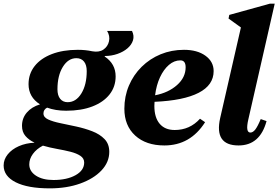

<svg xmlns="http://www.w3.org/2000/svg" viewBox="-112 -785 1531 1056"><path d="M162 251Q41 251 -25.5 217.5Q-92 184 -92 125Q-92 92 -69.5 64Q-47 36 -8.5 19Q30 2 77 0V-1Q47 -15 28 -37Q9 -59 9 -93Q9 -135 35.5 -166Q62 -197 108 -211Q45 -251 45 -322Q45 -379 78.5 -421.5Q112 -464 173 -487.5Q234 -511 316 -511Q359 -511 395 -503Q433 -496 457 -512.5Q481 -529 487.5 -558Q494 -587 477 -615H614Q627 -588 619.5 -563.5Q612 -539 589.5 -519.5Q567 -500 534 -488.5Q501 -477 464 -477V-474Q524 -434 524 -365Q524 -308 490.5 -265.5Q457 -223 396 -199.5Q335 -176 252 -176Q193 -176 147 -193Q127 -182 127 -161Q127 -140 153 -128Q179 -116 220.5 -107.5Q262 -99 308 -89Q354 -79 395.5 -63Q437 -47 463 -20Q489 7 489 50Q489 107 446 152.5Q403 198 329 224.5Q255 251 162 251ZM260 -223Q306 -223 335.5 -271Q365 -319 365 -394Q365 -428 350 -446.5Q335 -465 308 -465Q263 -465 233.5 -417Q204 -369 204 -294Q204 -260 219 -241.5Q234 -223 260 -223ZM49 119Q49 157 85.5 181Q122 205 182 205Q256 205 303.5 178.5Q351 152 351 109Q351 86 330 72Q309 58 275 49.5Q241 41 201.5 34Q162 27 124 16Q89 34 69 61.5Q49 89 49 119Z M792 15Q691 15 631.5 -39.5Q572 -94 572 -187Q572 -255 597 -314Q622 -373 667 -417.5Q712 -462 771.5 -486.5Q831 -511 900 -511Q973 -511 1018 -478.5Q1063 -446 1063 -394Q1063 -317 980.5 -274.5Q898 -232 738 -225Q737 -214 737 -202Q737 -139 766 -104.5Q795 -70 849 -70Q932 -70 988 -132L1016 -113Q935 15 792 15ZM880 -453Q846 -453 817 -428Q788 -403 768 -360Q748 -317 741 -261Q814 -275 861.5 -317Q909 -359 909 -415Q909 -453 880 -453Z M1200 15Q1065 15 1099 -136L1213 -634L1145 -683L1149 -703L1373 -765H1399L1254 -129Q1237 -56 1265 -56Q1279 -56 1292 -72.5Q1305 -89 1322 -130L1354 -119Q1318 15 1200 15Z"/></svg>

Font: Platypi
Style: Bold Italic
Weight: 700
Italic angle: -13°
Designer: David Sargent
Foundry: Bolt Cutter Type
Version: Version 1.200; ttfautohint (v1.8.4.7-5d5b)